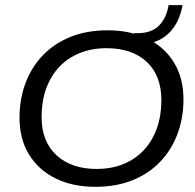

<svg xmlns="http://www.w3.org/2000/svg" viewBox="-20 -711 754 741"><path d="M347.6 10Q260.5 10 194.5 -22.4Q128.6 -54.8 91.9 -114.8Q55.3 -174.7 55.3 -256.6Q55.3 -327.1 77.7 -388.3Q100.2 -449.6 143.8 -495.9Q187.4 -542.2 250.7 -568.1Q314 -594 395.8 -594Q483.4 -594 549.3 -561.6Q615.2 -529.2 651.6 -469.4Q688.1 -409.7 688.1 -327.4Q688.1 -256.9 665.6 -195.7Q643.1 -134.4 599.5 -88.1Q556 -41.8 492.6 -15.9Q429.3 10 347.6 10ZM352.6 -59Q410.8 -59 457 -78.1Q503.1 -97.1 535.8 -132.4Q568.4 -167.8 585.6 -216.3Q602.8 -264.8 602.8 -324.3Q602.8 -419.7 546.2 -472.3Q489.6 -525 391.3 -525Q333.5 -525 286.9 -505.9Q240.2 -486.9 207.6 -451.6Q174.9 -416.2 157.7 -367.7Q140.5 -319.2 140.5 -259.7Q140.5 -164.9 197.9 -112Q255.3 -59 352.6 -59ZM492.1 -540.3 498.1 -583H511.4Q564 -583 593 -611.5Q622.1 -640.1 630.7 -691.1H684.6Q671.5 -619.6 628.5 -580Q585.4 -540.3 517.6 -540.3Z"/></svg>

Font: Rokkitt SemiBold
Style: Italic
Weight: 600
Italic angle: -9°
Designer: Vernon Adams
Foundry: Vernon Adams
Version: Version 3.103